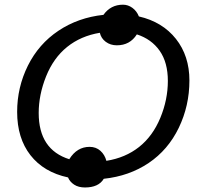

<svg xmlns="http://www.w3.org/2000/svg" viewBox="-20 -764 868 831"><path d="M512.2 -743.7Q534.2 -743.7 553 -730Q571.8 -716.3 581.1 -692.9Q683.1 -669.4 741.5 -595.7Q799.8 -522 799.8 -415.5Q799.8 -306.2 753.7 -210.7Q707.5 -115.2 623.5 -58.6Q539.6 -2 429.2 9.8Q406.7 47.4 347.7 47.4Q319.8 47.4 301 35.2Q282.2 22.9 274.4 3.9Q169.4 -18.6 111.8 -92.3Q54.2 -166 54.2 -279.8Q54.2 -386.2 100.8 -480Q147.5 -573.7 232.9 -630.9Q318.4 -688 427.7 -699.7Q459 -743.7 512.2 -743.7ZM706.5 -413.6Q706.5 -493.7 671.1 -544.2Q635.7 -594.7 572.3 -615.2Q542.5 -567.9 485.8 -567.9Q458 -567.9 437.7 -583Q417.5 -598.1 412.1 -622.1Q329.6 -608.4 270.5 -560.8Q211.4 -513.2 179.4 -433.3Q147.5 -353.5 147.5 -274.9Q147.5 -116.2 280.3 -74.7V-75.7Q313.5 -128.4 367.7 -128.4Q395.5 -128.4 414.6 -111.3Q433.6 -94.2 440.4 -67.9Q522.9 -81.1 582 -127.9Q641.1 -174.8 673.8 -253.7Q706.5 -332.5 706.5 -413.6Z"/></svg>

Font: Liberation Sans
Style: Italic
Weight: 400
Italic angle: -12°
Designer: Steve Matteson
Foundry: Ascender Corporation
Version: Version 2.1.5